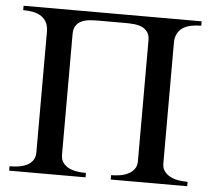

<svg xmlns="http://www.w3.org/2000/svg" viewBox="-49 -715 843 768"><g transform="rotate(5 372.5 -331.0)"><path d="M422.9 0V-17.6Q439.5 -17.6 457.3 -20.3Q475.1 -22.9 490.2 -30.3Q505.4 -37.6 515.1 -50.3Q524.9 -63 524.9 -82.5V-566.9Q524.9 -587.9 516.4 -600.3Q507.8 -612.8 494.1 -619.1Q480.5 -625.5 463.1 -627.2Q445.8 -628.9 428.2 -628.9H316.9Q299.3 -628.9 282 -627.2Q264.6 -625.5 251 -619.1Q237.3 -612.8 228.8 -600.3Q220.2 -587.9 220.2 -566.9V-82.5Q220.2 -62 230 -49.3Q239.7 -36.6 254.6 -29.5Q269.5 -22.5 287.4 -20Q305.2 -17.6 321.8 -17.6V0H15.1V-17.6Q31.7 -17.6 49.6 -20Q67.4 -22.5 82.5 -29.3Q97.7 -36.1 107.4 -49.1Q117.2 -62 117.2 -82.5V-566.9Q117.2 -587.9 109.9 -602.8Q102.5 -617.7 89.4 -627Q76.2 -636.2 57.4 -640.4Q38.6 -644.5 15.1 -644.5V-662.1H730V-644.5Q707 -644.5 688 -640.4Q668.9 -636.2 655.5 -627Q642.1 -617.7 634.5 -602.8Q627 -587.9 627 -566.9V-82.5Q627 -63 637 -50.3Q647 -37.6 662.1 -30.3Q677.2 -22.9 695.3 -20.3Q713.4 -17.6 730 -17.6V0Z"/></g></svg>

Font: BabelStone Roman
Style: Regular
Weight: 400
Designer: Walt Agee, Victor Gaultney, Peter Martin, Debbi Hosken, Becca Hirsbrunner (SIL); Andrew West (BabelStone)
Foundry: BabelStone
Version: Version 16.000